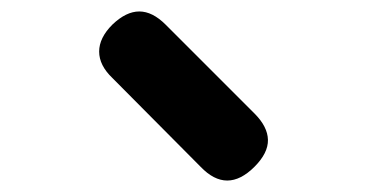

<svg xmlns="http://www.w3.org/2000/svg" viewBox="-20 -843 640 335"><path d="M330 -552 176 -707Q153 -729 153 -753Q153 -777 176 -800Q200 -823 223 -823Q246 -823 269 -800L424 -645Q447 -622 447.5 -599Q448 -576 424 -552Q400 -528 376.5 -528Q353 -528 330 -552Z"/></svg>

Font: Maple Mono Normal NL
Style: Bold
Weight: 700
Monospace: yes
Designer: subframe7536
Version: Version 7.000